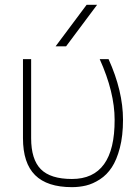

<svg xmlns="http://www.w3.org/2000/svg" viewBox="-20 -772 588 804"><path d="M212.9 -578.1 342.8 -752H386.7L256.8 -578.1ZM495.1 -270.5Q495.1 -203.1 481.9 -152.8Q468.8 -102.5 448.2 -71.3Q427.7 -40 398.4 -21Q369.1 -2 340.3 4.9Q311.5 11.7 281.2 11.7Q177.7 11.7 127 -38.6Q76.2 -88.9 76.2 -193.4V-524.4H110.4V-193.4Q110.4 -104.5 150.9 -63.5Q191.4 -22.5 281.2 -22.5Q460.9 -22.5 460 -270.5Q460 -385.7 397.5 -524.4H434.6Q495.1 -390.6 495.1 -270.5Z"/></svg>

Font: Gen Shin Gothic ExtraLight
Style: Regular
Weight: 100
Designer: [Source Han Sans]
Ryoko NISHIZUKA  (kana & ideographs); Paul D. Hunt (Latin, Greek & Cyrillic); Wenlong ZHANG  (bopomofo
Version: Version 1.002.20150607